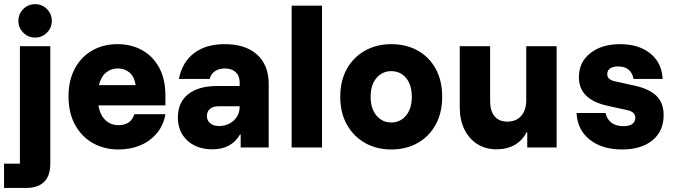

<svg xmlns="http://www.w3.org/2000/svg" viewBox="-40 -728 3327 948"><path d="M-20 200V80H58.3V-500H208.3V80Q208.3 140.8 177.5 170.4Q146.7 200 88.3 200ZM133.3 -542.5Q99.2 -542.5 75 -566.7Q50.8 -590.8 50.8 -625Q50.8 -659.2 75 -683.3Q99.2 -707.5 133.3 -707.5Q167.5 -707.5 191.7 -683.3Q215.8 -659.2 215.8 -625Q215.8 -590.8 191.7 -566.7Q167.5 -542.5 133.3 -542.5Z M545.8 10Q473.3 10 417.5 -22.1Q361.7 -54.2 330 -112.9Q298.3 -171.7 298.3 -251.7Q298.3 -330.8 329.2 -388.8Q360 -446.7 414.6 -478.3Q469.2 -510 540.8 -510Q607.5 -510 660.8 -480.8Q714.2 -451.7 745.4 -395Q776.7 -338.3 776.7 -256.7V-207.5H445.8Q454.2 -160 480.4 -135Q506.7 -110 545 -110Q576.7 -110 596.2 -124.2Q615.8 -138.3 623.3 -164.2H776.7Q767.5 -110 735 -70.8Q702.5 -31.7 653.8 -10.8Q605 10 545.8 10ZM448.3 -307.5H630Q623.3 -349.2 599.6 -369.6Q575.8 -390 541.7 -390Q507.5 -390 482.9 -369.2Q458.3 -348.3 448.3 -307.5Z M1009.2 9.2Q931.7 9.2 885 -34.2Q838.3 -77.5 838.3 -148.3Q838.3 -222.5 889.2 -262.9Q940 -303.3 1031.7 -303.3H1143.3V-321.7Q1143.3 -353.3 1123.8 -371.7Q1104.2 -390 1070 -390Q1041.7 -390 1021.7 -376.7Q1001.7 -363.3 995 -338.3H843.3Q860 -421.7 918.3 -465.8Q976.7 -510 1069.2 -510Q1172.5 -510 1229.6 -458.3Q1286.7 -406.7 1286.7 -312.5V0H1148.3V-64.2H1145Q1124.2 -27.5 1090 -9.2Q1055.8 9.2 1009.2 9.2ZM1041.7 -105.8Q1070.8 -105.8 1093.8 -118.3Q1116.7 -130.8 1130 -152.1Q1143.3 -173.3 1143.3 -200.8V-203.3H1038.3Q1011.7 -203.3 996.7 -190.4Q981.7 -177.5 981.7 -155.8Q981.7 -132.5 997.9 -119.2Q1014.2 -105.8 1041.7 -105.8Z M1400 0V-700H1550V0Z M1891.7 10Q1819.2 10 1762.5 -22.1Q1705.8 -54.2 1672.9 -112.5Q1640 -170.8 1640 -250Q1640 -330 1672.9 -388.3Q1705.8 -446.7 1762.9 -478.3Q1820 -510 1891.7 -510Q1965.8 -510 2022.5 -478.3Q2079.2 -446.7 2111.2 -388.3Q2143.3 -330 2143.3 -250Q2143.3 -170.8 2110.8 -112.1Q2078.3 -53.3 2021.7 -21.7Q1965 10 1891.7 10ZM1891.7 -123.3Q1936.7 -123.3 1965 -157.5Q1993.3 -191.7 1993.3 -250Q1993.3 -309.2 1965 -342.9Q1936.7 -376.7 1891.7 -376.7Q1847.5 -376.7 1818.8 -342.9Q1790 -309.2 1790 -250Q1790 -191.7 1818.8 -157.5Q1847.5 -123.3 1891.7 -123.3Z M2411.7 9.2Q2357.5 9.2 2316.7 -16.7Q2275.8 -42.5 2252.9 -89.2Q2230 -135.8 2230 -197.5V-500H2380V-227.5Q2380 -180 2402.1 -153.8Q2424.2 -127.5 2465 -127.5Q2508.3 -127.5 2533.3 -155.8Q2558.3 -184.2 2558.3 -232.5V-500H2708.3V0H2563.3V-75H2560Q2539.2 -34.2 2501.2 -12.5Q2463.3 9.2 2411.7 9.2Z M3031.7 10Q2933.3 10 2872.1 -38.3Q2810.8 -86.7 2806.7 -170H2950Q2956.7 -138.3 2979.6 -121.7Q3002.5 -105 3038.3 -105Q3065.8 -105 3081.2 -115.4Q3096.7 -125.8 3096.7 -146.7Q3096.7 -175.8 3057.5 -184.2L2959.2 -205.8Q2818.3 -236.7 2818.3 -346.7Q2818.3 -420.8 2874.6 -465.4Q2930.8 -510 3021.7 -510Q3114.2 -510 3171.2 -463.8Q3228.3 -417.5 3231.7 -338.3H3088.3Q3082.5 -368.3 3063.3 -384.2Q3044.2 -400 3012.5 -400Q2987.5 -400 2972.9 -390.4Q2958.3 -380.8 2958.3 -361.7Q2958.3 -348.3 2967.1 -340Q2975.8 -331.7 2991.7 -327.5L3094.2 -305Q3165.8 -289.2 3201.2 -254.6Q3236.7 -220 3236.7 -159.2Q3236.7 -80.8 3181.7 -35.4Q3126.7 10 3031.7 10Z"/></svg>

Font: Funnel Sans Light ExtraBold
Style: Regular
Weight: 800
Version: Version 1.000